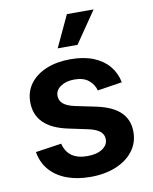

<svg xmlns="http://www.w3.org/2000/svg" viewBox="-86 -823 715 899"><g transform="rotate(-10 271.5 -374.0)"><path d="M272 11.2Q208.5 11.2 159.2 -7.3Q109.9 -25.9 78.9 -61.5Q47.9 -97.2 39.6 -147.9L162.6 -166Q172.4 -126.5 200.2 -106.9Q228 -87.4 273.9 -87.4Q319.3 -87.4 345.7 -105.2Q372.1 -123 372.1 -149.9Q372.1 -173.3 354 -188Q335.9 -202.6 299.8 -210.4L207.5 -230Q130.4 -246.1 92 -284.2Q53.7 -322.3 53.7 -382.3Q53.7 -432.6 81.3 -469.7Q108.9 -506.8 158.4 -527.3Q208 -547.9 273.4 -547.9Q336.4 -547.9 382.1 -529.5Q427.7 -511.2 455.6 -478Q483.4 -444.8 492.2 -399.9L375 -381.8Q367.2 -411.1 342.8 -431.2Q318.4 -451.2 275.4 -451.2Q235.8 -451.2 210.2 -433.8Q184.6 -416.5 184.6 -389.6Q184.6 -366.7 201.9 -351.6Q219.2 -336.4 258.3 -328.1L352.5 -308.6Q430.2 -292.5 467.8 -256.3Q505.4 -220.2 505.4 -162.1Q505.4 -110.4 475.6 -71.3Q445.8 -32.2 393.1 -10.5Q340.3 11.2 272 11.2ZM224.1 -608.4 294.4 -758.8H421.4L318.4 -608.4Z"/></g></svg>

Font: V-Inter
Style: SemiBold-600
Weight: 600
Designer: Rasmus Andersson
Foundry: rsms
Version: Version 4.000;git-4146feb